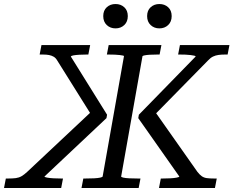

<svg xmlns="http://www.w3.org/2000/svg" viewBox="-66 -934 1160 954"><path d="M339 0 348 -47H358Q382 -47 401.5 -48Q421 -49 432 -51.5Q443 -54 444 -57L550 -655Q551 -658 529 -660.5Q507 -663 475 -663H465L474 -710H736L727 -663H716Q695 -663 678.5 -662Q662 -661 652.5 -659Q643 -657 642 -655L536 -57Q536 -54 546.5 -51.5Q557 -49 576.5 -48Q596 -47 620 -47H632L623 0ZM724 0 733 -47H742Q761 -47 780 -48Q799 -49 812 -51.5Q825 -54 825 -57L621 -347L624 -364L906 -653Q906 -656 899 -657.5Q892 -659 880.5 -660.5Q869 -662 855.5 -662.5Q842 -663 828 -663H819L828 -710H1074L1065 -663H1052Q1034 -663 1019.5 -661Q1005 -659 992.5 -653Q980 -647 968 -634L695 -356L689 -401L915 -80Q926 -66 936.5 -58.5Q947 -51 961.5 -49Q976 -47 998 -47H1011L1002 0ZM238 0H-46L-37 -47H-26Q-3 -47 12.5 -49Q28 -51 41 -58.5Q54 -66 69 -80L411 -401L392 -356L218 -634Q211 -646 201 -652Q191 -658 178 -660.5Q165 -663 147 -663H131L140 -710H382L373 -663H364Q346 -663 328.5 -662Q311 -661 299.5 -659Q288 -657 286 -653L466 -364L463 -347L155 -57Q155 -54 168 -51.5Q181 -49 200.5 -48Q220 -47 238 -47H247ZM508 -793Q482 -793 464.5 -809.5Q447 -826 447 -854Q447 -882 464.5 -898Q482 -914 508 -914Q534 -914 551.5 -898Q569 -882 569 -854Q569 -826 551.5 -809.5Q534 -793 508 -793ZM726 -793Q700 -793 682.5 -809.5Q665 -826 665 -854Q665 -882 682.5 -898Q700 -914 726 -914Q752 -914 769.5 -898Q787 -882 787 -854Q787 -826 769.5 -809.5Q752 -793 726 -793Z"/></svg>

Font: Roboto Serif 20pt
Style: Italic
Weight: 400
Italic angle: -10°
Designer: Greg Gazdowicz
Foundry: Commercial Type
Version: Version 1.008